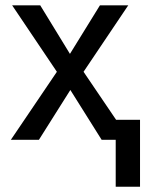

<svg xmlns="http://www.w3.org/2000/svg" viewBox="-20 -522 561 717"><path d="M130.9 -501 241.2 -320.8 352.5 -501 353.5 -502H354.5H454.6H459L456.5 -498.5L292 -253.9L461.9 -3.4L463.9 0H460H360.8H359.4L358.9 -1L242.7 -186L126 -1L125.5 0H124.5H24.4H20.5L22.9 -3.4L192.4 -253.9L27.8 -498.5L25.4 -502H29.8H128.9H130.4ZM502.9 175.3H412.1V-74.7H502.9Z"/></svg>

Font: MAUL
Style: Regular
Weight: 400
Designer: MAUL
Version: Version 1.0; 2020; ttfautohint (v1.8.3)